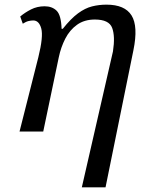

<svg xmlns="http://www.w3.org/2000/svg" viewBox="-20 -566 612 826"><path d="M332 240 466 -345Q476 -410 462.5 -446Q449 -482 388 -482Q343 -482 311.5 -459.5Q280 -437 261 -400Q242 -363 233 -320L166 0H64L145 -320Q167 -409 157.5 -443.5Q148 -478 123 -478Q114 -478 103 -475.5Q92 -473 78 -464L67 -495Q87 -512 113.5 -525.5Q140 -539 172 -539Q204 -539 223.5 -520Q243 -501 245 -442H250Q285 -486 315.5 -508.5Q346 -531 376 -538.5Q406 -546 438 -546Q517 -546 546 -499.5Q575 -453 554 -350L434 240Z"/></svg>

Font: NotoSerif-Italic
Style: Regular
Weight: 400
Italic angle: -12°
Designer: Monotype Design Team
Foundry: Monotype Imaging Inc.
Version: Version 2.007; ttfautohint (v1.8) -l 8 -r 50 -G 200 -x 14 -D